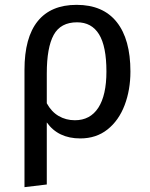

<svg xmlns="http://www.w3.org/2000/svg" viewBox="-20 -559 620 792"><path d="M518 -264Q518 -188 494 -125Q470 -62 423.5 -25Q377 12 311 12Q220 12 173 -54V202L81 213V-271Q81 -404 135.5 -471.5Q190 -539 296 -539Q405 -539 461.5 -468Q518 -397 518 -264ZM419 -264Q419 -368 388.5 -417.5Q358 -467 298 -467Q230 -467 201.5 -415Q173 -363 173 -256V-133Q192 -98 222 -80.5Q252 -63 289 -63Q352 -63 385.5 -114.5Q419 -166 419 -264Z"/></svg>

Font: Fira Sans
Style: Regular
Weight: 400
Designer: bBox Type GmbH & Carrois Corporate GbR & Edenspiekermann AG
Foundry: bBox Type GmbH & Carrois Corporate GbR & Edenspiekermann AG
Version: Version 4.301